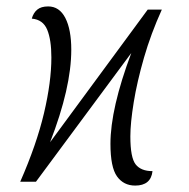

<svg xmlns="http://www.w3.org/2000/svg" viewBox="-20 -566 590 598"><path d="M401 12Q365 12 344.5 -16.5Q324 -45 324 -118Q324 -228 389 -401L92 0H43Q94 -116 117 -213.5Q140 -311 140 -387Q140 -442 127 -473.5Q114 -505 79 -508Q84 -526 96 -536Q108 -546 130 -546Q165 -546 183.5 -510Q202 -474 202 -411Q202 -352 185.5 -280Q169 -208 136 -123L440 -536H484Q450 -461 428.5 -386.5Q407 -312 396.5 -247.5Q386 -183 386 -141Q386 -75 402.5 -54Q419 -33 455 -33Q450 12 401 12Z"/></svg>

Font: Noto Serif Condensed Light
Style: Italic
Weight: 300
Width: 3
Italic angle: -12°
Designer: Monotype Design Team
Foundry: Monotype Imaging Inc.
Version: Version 2.014; ttfautohint (v1.8.4.7-5d5b)